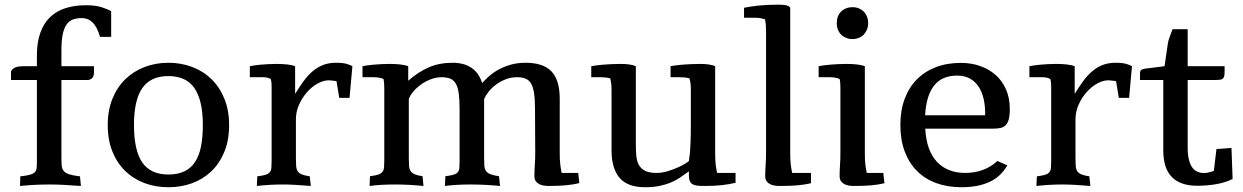

<svg xmlns="http://www.w3.org/2000/svg" viewBox="-20 -786 5294 818"><path d="M66.4 -34.7Q92.8 -37.6 107.2 -41.5Q121.6 -45.4 128.2 -52.2Q134.8 -59.1 136 -70.1Q137.2 -81.1 137.2 -97.7V-445.3H26.9V-481.9Q33.7 -494.6 46.6 -499.3Q59.6 -503.9 79.1 -503.9H137.2V-548.8Q137.2 -606.4 152.1 -647.2Q167 -688 194.3 -713.9Q221.7 -739.7 260.3 -751.7Q298.8 -763.7 346.2 -763.7Q385.3 -763.7 410.9 -755.9Q436.5 -748 453.6 -738.3V-628.9H406.2Q399.9 -651.4 391.6 -666.7Q383.3 -682.1 373.3 -691.4Q363.3 -700.7 352.1 -704.8Q340.8 -709 328.6 -709Q305.7 -709 289.3 -702.4Q272.9 -695.8 262.5 -679.9Q252 -664.1 246.8 -637.7Q241.7 -611.3 241.7 -571.3V-503.9H380.4V-478.5Q380.4 -463.4 374.8 -455.8Q369.1 -448.2 356.9 -445.3H241.7V-116.2Q241.7 -94.7 242.9 -80.6Q244.1 -66.4 251.7 -57.4Q259.3 -48.3 275.4 -43.2Q291.5 -38.1 320.8 -34.7L324.7 6.3Q285.2 3.4 252.9 1.7Q220.7 0 189.5 0Q159.7 0 129.6 1.5Q99.6 2.9 65.4 6.3Z M956.1 -252.9Q956.1 -187.5 935.3 -137.9Q914.6 -88.4 879.4 -55.2Q844.2 -22 797.4 -5.1Q750.5 11.7 697.8 11.7Q643.1 11.7 595.9 -5.9Q548.8 -23.4 513.9 -57.1Q479 -90.8 459 -140.1Q439 -189.5 439 -252.9Q439 -315.9 459 -365.2Q479 -414.6 513.9 -448.5Q548.8 -482.4 595.9 -500.5Q643.1 -518.6 697.8 -518.6Q752 -518.6 799.3 -500.5Q846.7 -482.4 881.3 -448.5Q916 -414.6 936 -365.2Q956.1 -315.9 956.1 -252.9ZM550.8 -253.4Q550.8 -145 586.2 -93.8Q621.6 -42.5 697.3 -42.5Q736.8 -42.5 764.9 -55.7Q793 -68.8 810.5 -95.2Q828.1 -121.6 836.2 -161.1Q844.2 -200.7 844.2 -253.4Q844.2 -357.9 808.8 -409.9Q773.4 -461.9 697.3 -461.9Q658.2 -461.9 630.4 -448.5Q602.5 -435.1 585 -408.7Q567.4 -382.3 559.1 -343.3Q550.8 -304.2 550.8 -253.4Z M1237.3 -386.2Q1255.4 -415 1272.9 -439.5Q1290.5 -463.9 1310.8 -481.4Q1331.1 -499 1355.5 -508.8Q1379.9 -518.6 1411.6 -518.6Q1441.9 -518.6 1457.5 -513.7Q1473.1 -508.8 1481.4 -503.9L1469.2 -369.1H1425.3L1413.6 -440.4Q1400.4 -441.9 1393.1 -442.9Q1385.7 -443.8 1380.4 -443.8Q1357.4 -443.8 1332.8 -429.9Q1308.1 -416 1287.6 -392.8Q1267.1 -369.6 1253.9 -339.6Q1240.7 -309.6 1240.7 -277.3V-112.8Q1240.7 -92.3 1241.7 -78.9Q1242.7 -65.4 1248.3 -56.6Q1253.9 -47.9 1265.9 -43Q1277.8 -38.1 1299.8 -34.7L1304.2 6.3Q1269 3.4 1240.2 1.7Q1211.4 0 1183.6 0Q1157.2 0 1130.6 1.5Q1104 2.9 1074.2 6.3L1076.2 -34.7Q1099.1 -37.6 1111.6 -41.5Q1124 -45.4 1129.6 -52.7Q1135.3 -60.1 1136.2 -71.3Q1137.2 -82.5 1137.2 -100.1V-416Q1137.2 -424.8 1136.5 -433.3Q1135.7 -441.9 1133.3 -449.7Q1126.5 -453.1 1118.7 -455.1Q1110.8 -457 1099.6 -457H1044.4V-503.9Q1050.3 -505.4 1062 -507.1Q1073.7 -508.8 1089.1 -510.3Q1104.5 -511.7 1122.3 -512.7Q1140.1 -513.7 1158.7 -513.7Q1182.1 -513.7 1202.9 -511.5Q1223.6 -509.3 1237.3 -503.9Z M2259.3 -322.3Q2259.3 -362.3 2255.4 -388.4Q2251.5 -414.6 2242.7 -429.7Q2233.9 -444.8 2219.2 -450.9Q2204.6 -457 2182.6 -457Q2156.7 -457 2134 -448Q2111.3 -439 2093 -425.3Q2074.7 -411.6 2061.8 -395.3Q2048.8 -378.9 2042.5 -364.3V-115.7Q2042.5 -94.2 2043.5 -80.3Q2044.4 -66.4 2050.5 -57.6Q2056.6 -48.8 2069.6 -43.7Q2082.5 -38.6 2106 -35.2L2110.4 6.3Q2081.1 3.4 2049.3 1.7Q2017.6 0 1985.4 0Q1955.6 0 1928 1.5Q1900.4 2.9 1875.5 6.3L1877.4 -35.2Q1899.9 -38.1 1912.1 -41.7Q1924.3 -45.4 1930.2 -52.2Q1936 -59.1 1937 -69.8Q1938 -80.6 1938 -97.2V-322.3Q1938 -362.8 1934.3 -388.9Q1930.7 -415 1921.6 -430.2Q1912.6 -445.3 1897.7 -451.2Q1882.8 -457 1860.8 -457Q1837.9 -457 1815.2 -448.2Q1792.5 -439.5 1773.4 -425.8Q1754.4 -412.1 1740.7 -395.8Q1727.1 -379.4 1721.7 -364.3V-115.2Q1721.7 -93.8 1722.7 -80.1Q1723.6 -66.4 1729.2 -57.6Q1734.9 -48.8 1746.6 -43.7Q1758.3 -38.6 1780.3 -35.2L1784.2 6.3Q1756.3 3.4 1725.3 1.7Q1694.3 0 1662.1 0Q1632.8 0 1605.5 1.5Q1578.1 2.9 1554.7 6.3L1556.2 -35.2Q1579.1 -38.1 1591.6 -42.2Q1604 -46.4 1609.6 -54Q1615.2 -61.5 1616.2 -73.2Q1617.2 -85 1617.2 -102.1V-410.6Q1617.2 -420.4 1616.5 -430.7Q1615.7 -440.9 1613.8 -449.7Q1596.7 -457 1571.8 -457H1524.4V-503.9Q1530.3 -505.4 1542.2 -507.1Q1554.2 -508.8 1569.8 -510.3Q1585.4 -511.7 1603.5 -512.7Q1621.6 -513.7 1639.2 -513.7Q1662.6 -513.7 1684.1 -511.5Q1705.6 -509.3 1719.2 -503.9V-441.9Q1762.2 -480 1807.4 -499.3Q1852.5 -518.6 1907.7 -518.6Q2006.8 -518.6 2034.2 -432.1Q2045.9 -445.3 2063 -460.7Q2080.1 -476.1 2102.8 -488.8Q2125.5 -501.5 2154.3 -510Q2183.1 -518.6 2219.2 -518.6Q2294.4 -518.6 2329.6 -481.7Q2364.7 -444.8 2364.7 -365.2V-131.3Q2364.7 -103.5 2367.2 -83.7Q2369.6 -64 2373 -49.3H2443.4L2448.2 -5.9Q2422.9 0.5 2390.4 3.4Q2357.9 6.3 2318.4 6.3Q2307.6 6.3 2296.6 4.6Q2285.6 2.9 2276.9 -1.7Q2268.1 -6.3 2262.5 -14.4Q2256.8 -22.5 2256.8 -35.6Q2256.8 -59.6 2258.5 -83Q2260.3 -106.4 2260.3 -137.2Z M3026.9 -131.3Q3026.9 -103.5 3029.3 -83.7Q3031.7 -64 3035.2 -49.3H3113.8V-7.3Q3088.4 -1 3056.4 2.7Q3024.4 6.3 2984.9 6.3Q2966.3 6.3 2952.9 5.1Q2939.5 3.9 2931.2 -0.7Q2922.9 -5.4 2918.9 -14.6Q2915 -23.9 2915 -39.6V-56.2L2907.7 -50.8Q2892.6 -39.6 2876 -28.6Q2859.4 -17.6 2838.1 -8.5Q2816.9 0.5 2790 6.1Q2763.2 11.7 2728 11.7Q2653.8 11.7 2619.6 -28.3Q2585.4 -68.4 2585.4 -146V-404.8Q2585.4 -418.9 2584 -430.4Q2582.5 -441.9 2580.1 -451.7Q2571.3 -454.6 2561 -455.8Q2550.8 -457 2539.6 -457H2499V-503.9Q2505.4 -505.4 2518.1 -507.1Q2530.8 -508.8 2547.6 -510.3Q2564.5 -511.7 2584.2 -512.7Q2604 -513.7 2624.5 -513.7Q2643.1 -513.7 2660.2 -511.5Q2677.2 -509.3 2689 -503.9V-171.9Q2689 -146.5 2690.7 -124.3Q2692.4 -102.1 2700.7 -85.4Q2709 -68.8 2726.8 -59.1Q2744.6 -49.3 2776.9 -49.3Q2801.3 -49.3 2825.7 -56.9Q2850.1 -64.5 2869.9 -73.5Q2889.6 -82.5 2902.1 -90.6Q2914.6 -98.6 2915 -100.1Q2920.4 -132.8 2921.9 -173.8Q2923.3 -214.8 2923.3 -259.3V-404.8Q2923.3 -432.6 2917.5 -451.7Q2909.2 -454.6 2898.9 -455.8Q2888.7 -457 2877.4 -457H2836.9V-503.9Q2843.3 -505.4 2856 -507.1Q2868.7 -508.8 2885.5 -510.3Q2902.3 -511.7 2922.1 -512.7Q2941.9 -513.7 2962.4 -513.7Q2981 -513.7 2998.3 -511.5Q3015.6 -509.3 3026.9 -503.9Z M3243.7 -653.8Q3243.7 -666.5 3242.7 -679.2Q3241.7 -691.9 3239.3 -703.6Q3231 -706.5 3220.5 -708.5Q3210 -710.4 3196.8 -710.4H3149.9V-752.9Q3172.4 -757.8 3209.7 -762Q3247.1 -766.1 3294.4 -766.1Q3317.9 -766.1 3329.1 -763.7Q3340.3 -761.2 3346.7 -753.4V-131.3Q3346.7 -103.5 3349.1 -83.7Q3351.6 -64 3355 -49.3H3435.1V-5.4Q3408.7 1 3376 3.7Q3343.3 6.3 3301.8 6.3Q3291 6.3 3280 4.6Q3269 2.9 3260.3 -1.7Q3251.5 -6.3 3245.8 -14.4Q3240.2 -22.5 3240.2 -35.6Q3240.2 -59.6 3241.9 -83Q3243.7 -106.4 3243.7 -137.2Z M3544.9 -687Q3544.9 -718.3 3563.7 -736.8Q3582.5 -755.4 3611.8 -755.4Q3626.5 -755.4 3638.7 -750.5Q3650.9 -745.6 3659.7 -736.8Q3668.5 -728 3673.6 -715.3Q3678.7 -702.6 3678.7 -687Q3678.7 -672.4 3673.6 -659.9Q3668.5 -647.5 3659.7 -638.4Q3650.9 -629.4 3638.7 -624.5Q3626.5 -619.6 3611.8 -619.6Q3597.2 -619.6 3585 -624.5Q3572.8 -629.4 3563.7 -638.4Q3554.7 -647.5 3549.8 -659.9Q3544.9 -672.4 3544.9 -687ZM3748 -5.4Q3722.7 1 3690.4 3.7Q3658.2 6.3 3618.7 6.3Q3607.9 6.3 3596.9 4.6Q3585.9 2.9 3577.1 -1.7Q3568.4 -6.3 3562.7 -14.4Q3557.1 -22.5 3557.1 -35.6Q3557.1 -59.6 3558.8 -83Q3560.5 -106.4 3560.5 -137.2V-411.1Q3560.5 -420.9 3559.8 -431.2Q3559.1 -441.4 3557.1 -449.7Q3539.6 -457 3515.1 -457H3467.8V-503.9Q3473.6 -505.4 3486.1 -507.1Q3498.5 -508.8 3514.4 -510.3Q3530.3 -511.7 3548.8 -512.7Q3567.4 -513.7 3585.9 -513.7Q3609.4 -513.7 3630.1 -511.5Q3650.9 -509.3 3664.6 -503.9V-131.3Q3664.6 -103.5 3667 -83.7Q3669.4 -64 3672.9 -49.3H3743.2Z M4176.3 -294.9Q4177.2 -296.9 4177.2 -298.8Q4177.2 -300.8 4177.2 -303.2Q4177.2 -335.4 4170.7 -364.5Q4164.1 -393.6 4149.9 -415.8Q4135.7 -438 4113 -450.9Q4090.3 -463.9 4057.6 -463.9Q3992.7 -463.9 3959.2 -420.9Q3925.8 -377.9 3921.4 -294.9ZM4271.5 -81.5Q4243.7 -32.7 4194.8 -10.5Q4146 11.7 4076.2 11.7Q4017.1 11.7 3969 -5.9Q3920.9 -23.4 3887 -57.4Q3853 -91.3 3834.5 -140.6Q3815.9 -189.9 3815.9 -253.4Q3815.9 -314.9 3834 -364Q3852.1 -413.1 3885.7 -447.3Q3919.4 -481.4 3967 -499.8Q4014.6 -518.1 4074.2 -518.1Q4118.2 -518.1 4156.2 -504.6Q4194.3 -491.2 4222.4 -466.1Q4250.5 -440.9 4266.4 -404.3Q4282.2 -367.7 4282.2 -321.8Q4282.2 -293.9 4277.6 -277.3Q4272.9 -260.7 4263.9 -252Q4254.9 -243.2 4241 -240.5Q4227.1 -237.8 4208 -237.8H3921.9Q3927.2 -143.6 3971.9 -96.4Q4016.6 -49.3 4092.3 -49.3Q4131.8 -49.3 4166 -61.5Q4200.2 -73.7 4229.5 -100.1Z M4558.6 -386.2Q4576.7 -415 4594.2 -439.5Q4611.8 -463.9 4632.1 -481.4Q4652.3 -499 4676.8 -508.8Q4701.2 -518.6 4732.9 -518.6Q4763.2 -518.6 4778.8 -513.7Q4794.4 -508.8 4802.7 -503.9L4790.5 -369.1H4746.6L4734.9 -440.4Q4721.7 -441.9 4714.4 -442.9Q4707 -443.8 4701.7 -443.8Q4678.7 -443.8 4654.1 -429.9Q4629.4 -416 4608.9 -392.8Q4588.4 -369.6 4575.2 -339.6Q4562 -309.6 4562 -277.3V-112.8Q4562 -92.3 4563 -78.9Q4564 -65.4 4569.6 -56.6Q4575.2 -47.9 4587.2 -43Q4599.1 -38.1 4621.1 -34.7L4625.5 6.3Q4590.3 3.4 4561.5 1.7Q4532.7 0 4504.9 0Q4478.5 0 4451.9 1.5Q4425.3 2.9 4395.5 6.3L4397.5 -34.7Q4420.4 -37.6 4432.9 -41.5Q4445.3 -45.4 4450.9 -52.7Q4456.5 -60.1 4457.5 -71.3Q4458.5 -82.5 4458.5 -100.1V-416Q4458.5 -424.8 4457.8 -433.3Q4457 -441.9 4454.6 -449.7Q4447.8 -453.1 4439.9 -455.1Q4432.1 -457 4420.9 -457H4365.7V-503.9Q4371.6 -505.4 4383.3 -507.1Q4395 -508.8 4410.4 -510.3Q4425.8 -511.7 4443.6 -512.7Q4461.4 -513.7 4480 -513.7Q4503.4 -513.7 4524.2 -511.5Q4544.9 -509.3 4558.6 -503.9Z M4954.6 -594.2Q4955.6 -604.5 4959.2 -616.5Q4962.9 -628.4 4966.8 -638.2L4975.6 -661.6H5040V-503.9H5197.3V-478.5Q5197.3 -467.3 5195.3 -460.7Q5193.4 -454.1 5189.2 -450.7Q5185.1 -447.3 5178.5 -446.3Q5171.9 -445.3 5162.6 -445.3H5040V-155.8Q5040 -126.5 5045.2 -106Q5050.3 -85.4 5059.3 -72.8Q5068.4 -60.1 5081.5 -54.4Q5094.7 -48.8 5110.8 -48.8Q5116.2 -48.8 5123.3 -50Q5130.4 -51.3 5136.7 -53.2Q5144 -55.2 5151.4 -57.6Q5153.3 -73.7 5155.3 -89.8Q5157.2 -104 5158.9 -120.1Q5160.6 -136.2 5162.6 -150.9L5226.6 -155.8L5231.4 -23.4Q5201.2 -8.3 5162.4 -1.5Q5123.5 5.4 5080.6 5.4Q5008.8 5.4 4972.4 -32Q4936 -69.3 4936 -146V-445.3H4836.9V-471.7Q4836.9 -484.4 4842.5 -488.3Q4848.1 -492.2 4859.9 -493.7L4941.4 -503.9Z"/></svg>

Font: Tienne
Style: Regular
Weight: 400
Designer: vernon adams
Foundry: vernon adams
Version: Version 1.001